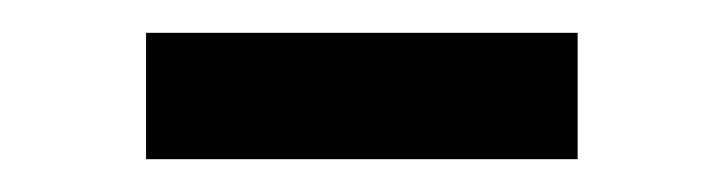

<svg xmlns="http://www.w3.org/2000/svg" viewBox="-20 -380 440 117"><path d="M332 -283H69V-360H332Z"/></svg>

Font: Kaisei Opti
Style: Bold
Weight: 700
Designer: Font-Kai, 金井和夫
Foundry: KAZUO KANAI
Version: Version 5.003